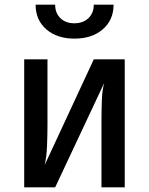

<svg xmlns="http://www.w3.org/2000/svg" viewBox="-20 -805 640 825"><path d="M84 0V-550H184V-269Q184 -225 182 -177Q180 -129 172 -96L383 -550H516V0H416V-281Q416 -326 417.5 -372Q419 -418 428 -449L217 0ZM300 -639Q225 -639 179 -679Q133 -719 133 -785H217Q217 -749 239.5 -727Q262 -705 299 -705Q337 -705 360 -727Q383 -749 383 -785H468Q468 -719 421.5 -679Q375 -639 300 -639Z"/></svg>

Font: JetBrains Mono SemiBold
Style: Regular
Weight: 472
Monospace: yes
Designer: Philipp Nurullin, Konstantin Bulenkov
Foundry: JetBrains
Version: Version 2.305; ttfautohint (v1.8.4.7-5d5b)